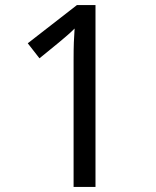

<svg xmlns="http://www.w3.org/2000/svg" viewBox="-20 -734 612 754"><path d="M355 0H269V-499Q269 -542 270 -568Q271 -594 273 -622Q257 -606 244 -595Q231 -584 211 -567L135 -505L89 -564L282 -714H355Z"/></svg>

Font: Noto Sans Tifinagh Ahaggar
Style: Regular
Weight: 400
Designer: JamraPatel
Foundry: JamraPatel LLC
Version: Version 2.006; ttfautohint (v1.8.4.7-5d5b)